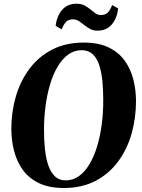

<svg xmlns="http://www.w3.org/2000/svg" viewBox="-20 -976 743 1008"><path d="M314.5 11Q237 11 184 -14.8Q131 -40.5 99.5 -84.5Q68 -128.5 53.8 -184Q39.5 -239.5 39.5 -298.5Q39.5 -387.5 63 -468.8Q86.5 -550 134 -614Q181.5 -678 253 -715.2Q324.5 -752.5 420 -752.5Q497.5 -752.5 550.2 -727Q603 -701.5 634.5 -657.8Q666 -614 680 -559Q694 -504 694 -445.5Q694 -356.5 670.8 -274.2Q647.5 -192 600 -127.8Q552.5 -63.5 481.2 -26.2Q410 11 314.5 11ZM324.5 -29Q363 -29 394.2 -51.2Q425.5 -73.5 449.5 -113.8Q473.5 -154 489.8 -207.2Q506 -260.5 514.2 -323.2Q522.5 -386 522 -453Q522 -506 517.2 -552.8Q512.5 -599.5 500.5 -635.5Q488.5 -671.5 466.2 -692Q444 -712.5 408.5 -712.5Q370 -712.5 338.8 -690Q307.5 -667.5 283.5 -627.8Q259.5 -588 243.5 -535Q227.5 -482 219.2 -420Q211 -358 211 -292Q211 -238 216.2 -190.5Q221.5 -143 234.2 -106.5Q247 -70 269 -49.5Q291 -29 324.5 -29ZM491 -815Q469.5 -815 453 -824Q436.5 -833 422 -844.8Q407.5 -856.5 393.5 -865.5Q379.5 -874.5 363 -874.5Q339.5 -874.5 326.5 -860.8Q313.5 -847 304 -822L272 -840.5Q278.5 -892.5 306.5 -924.5Q334.5 -956.5 381.5 -956.5Q406 -956.5 423.2 -947.5Q440.5 -938.5 454.2 -927Q468 -915.5 481 -906.2Q494 -897 509.5 -897Q533 -897 546.2 -910.5Q559.5 -924 568.5 -949.5L600.5 -931.5Q594 -878.5 566.2 -846.8Q538.5 -815 491 -815Z"/></svg>

Font: Merriweather 96pt ExtraBold
Style: Italic
Weight: 800
Italic angle: -7.8°
Version: Version 2.101